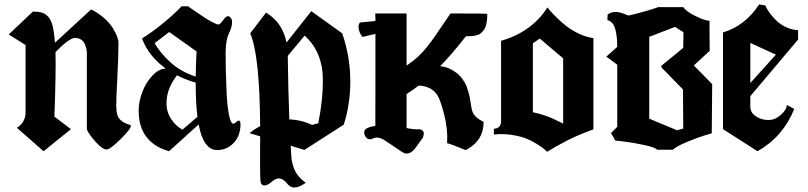

<svg xmlns="http://www.w3.org/2000/svg" viewBox="-20 -669 3611 858"><path d="M509.3 -480Q509.3 -413.6 504.4 -323Q499.5 -232.4 499.5 -199.2Q499.5 -174.3 503.7 -158.4Q507.8 -142.6 518.3 -133.1Q528.8 -123.5 537.1 -119.6Q545.4 -115.7 563 -109.9Q564.9 -109.4 564.9 -106.9Q564.9 -92.8 518.6 -46.9Q472.2 -1 456.5 -1Q438 -1 408 -34.4Q377.9 -67.9 368.2 -89.8V-430.2Q368.2 -440.4 366 -450.7Q363.8 -460.9 358.6 -472.9Q353.5 -484.9 342 -492.2Q330.6 -499.5 314.5 -499.5Q290 -499.5 228 -436.5Q230.5 -344.7 223.1 -147.9L296.9 -91.8L174.8 6.8L55.2 -98.1L58.1 -99.6Q61 -101.6 62.7 -102.8Q64.5 -104 67.9 -106.9Q71.3 -109.9 74 -112.8Q76.7 -115.7 79.8 -119.9Q83 -124 85.4 -129.2Q87.9 -134.3 90.1 -140.1Q92.3 -146 93.3 -153.3Q94.2 -160.6 94.2 -168.9V-467.8L19 -515.1L127 -617.2Q151.9 -617.2 167 -612.8Q182.1 -608.4 195.3 -594.2Q208.5 -580.1 215.3 -552Q222.2 -523.9 225.6 -478L387.2 -627Q420.4 -610.4 445.8 -587.6Q471.2 -564.9 484.1 -543.7Q497.1 -522.5 503.2 -506.1Q509.3 -489.7 509.3 -480Z M720.7 -362.8Q644 -417.5 614.7 -497.1Q658.2 -523.9 709 -565.4Q759.8 -606.9 791.5 -641.1H820.3Q824.7 -637.7 832.5 -632.3Q840.3 -627 860.8 -612.8Q881.3 -598.6 898.2 -587.9Q915 -577.1 932.1 -568.4Q949.2 -559.6 955.6 -559.6Q963.4 -559.6 976.6 -578.1Q989.7 -596.7 998 -596.7Q1006.3 -596.7 1011.7 -588.6Q1017.1 -580.6 1017.1 -570.8Q1017.1 -557.1 1012.7 -543.5Q1008.3 -529.8 1002.7 -519Q997.1 -508.3 992.7 -486.1Q988.3 -463.9 988.3 -434.6Q988.3 -397 989 -360.4Q989.7 -323.7 992.4 -260.3Q995.1 -196.8 1002.9 -157Q1010.7 -117.2 1022.5 -116.2Q1027.3 -116.2 1035.2 -123.3Q1043 -130.4 1046.4 -130.4Q1054.7 -130.4 1054.7 -111.8Q1054.7 -85 1044.2 -60.1Q1033.7 -35.2 1009 -16.8Q984.4 1.5 950.2 1.5Q889.2 1.5 867.7 -112.8L735.4 6.8Q697.3 -4.4 673.8 -20.5Q599.6 -70.3 599.6 -173.8Q599.6 -214.8 616 -257.8Q632.3 -300.8 660.9 -331.1Q689.5 -361.3 720.7 -362.8ZM771 -332.5Q724.1 -272.9 724.1 -208Q724.1 -168 745.1 -136.5Q766.1 -105 795.4 -89.8L862.3 -147Q854.5 -207.5 854.5 -299.8Q813.5 -311 771 -332.5ZM670.9 -476.1Q695.8 -432.6 741.2 -390.9Q786.6 -349.1 854.5 -326.7Q855 -377 858.4 -439L736.3 -525.9Z M1162.6 159.7Q1147.9 159.7 1145 146Q1142.1 132.3 1142.1 57.6Q1142.1 43 1142.3 3.7Q1142.6 -35.6 1142.6 -59.6L1095.2 -74.2Q1116.2 -91.3 1142.6 -105.5Q1140.6 -422.4 1098.1 -520L1168.9 -612.8Q1242.7 -568.4 1260.3 -479L1371.1 -619.1L1509.3 -520Q1545.4 -415 1545.4 -306.2Q1545.4 -202.6 1516.1 -111.8L1340.3 1L1278.8 -18.1Q1280.8 16.6 1282.2 34.2Q1285.2 66.9 1298.6 94.7Q1312 122.6 1346.2 147.9Q1316.9 168.9 1295.4 168.9Q1284.2 168.9 1275.1 162.6Q1266.1 156.2 1260.7 148.7Q1255.4 141.1 1245.8 134.8Q1236.3 128.4 1224.6 128.4Q1211.9 128.4 1193.4 144Q1174.8 159.7 1162.6 159.7ZM1272.9 -135.7Q1327.6 -133.3 1375 -110.8L1402.3 -118.2Q1422.9 -220.7 1422.9 -310.1Q1422.9 -436.5 1341.3 -509.8L1266.1 -419.4V-414.1Q1267.6 -275.9 1272.9 -135.7Z M2061 2Q2007.3 -21 1978 -29.3Q1981.9 -92.3 1964.8 -157.2Q1951.7 -209 1940.2 -233.4Q1928.7 -257.8 1904.8 -272.5Q1880.9 -285.6 1851.1 -286.6Q1818.4 -262.2 1796.9 -248.5V-96.7Q1830.1 -89.8 1850.1 -91.3Q1858.9 -92.3 1866.7 -86.4Q1874.5 -80.6 1874 -71.8Q1873 -63 1871.6 -58.6Q1870.1 -54.2 1868.2 -51.3Q1866.2 -48.3 1859.1 -39.3Q1852.1 -30.3 1844.7 -19Q1823.2 15.1 1799.8 17.1Q1794.4 16.1 1793.5 17.1Q1792.5 18.1 1787.1 15.4Q1781.7 12.7 1779.3 11.5Q1776.9 10.3 1768.8 4.9Q1760.7 -0.5 1754.6 -4.6Q1748.5 -8.8 1735.8 -17.6Q1723.1 -26.4 1710.9 -34.2Q1697.3 -43 1691.9 -46.1Q1686.5 -49.3 1677.5 -52.2Q1668.5 -55.2 1660.2 -54.2Q1654.8 -53.7 1644.5 -49.3Q1634.3 -44.9 1627.9 -47.4Q1617.7 -49.3 1611.3 -62.3Q1605 -75.2 1608.9 -85Q1616.7 -101.1 1657.2 -106.4Q1657.2 -126.5 1657.5 -213.1Q1657.7 -299.8 1657.7 -368.4Q1657.7 -437 1657.7 -517.6L1600.1 -503.9Q1586.9 -519 1583 -539.1Q1581.5 -548.8 1582.8 -555.4Q1584 -562 1586.4 -565.4L1588.9 -568.4L1657.7 -575.2Q1657.7 -600.1 1656.7 -608.9H1796.9V-376Q1823.2 -393.1 1845.9 -413.8Q1868.7 -434.6 1888.7 -460Q1908.7 -485.4 1923.1 -506.1Q1937.5 -526.9 1958.5 -558.3Q1979.5 -589.8 1993.2 -608.9Q2157.7 -608.9 2157.7 -606.9Q2157.7 -583.5 2154.3 -565.9Q2150.9 -548.3 2143.6 -537.6Q2136.2 -526.9 2128.9 -520.5Q2121.6 -514.2 2108.9 -511.2Q2096.2 -508.3 2086.9 -507.6Q2077.6 -506.8 2062 -506.8Q2004.9 -433.1 1946.8 -373Q1969.2 -371.1 1987.3 -362.8Q2005.4 -354.5 2013.2 -348.1Q2032.7 -335.4 2046.4 -316.2Q2060.1 -296.9 2064.5 -284.7Q2068.8 -272.5 2074.7 -252.9Q2080.1 -234.4 2083 -210.9Q2085.9 -187.5 2090.3 -173.3Q2094.7 -159.2 2106.9 -147Q2117.7 -136.2 2141.1 -124.5Q2141.1 -56.2 2090.8 -17.1Q2069.8 -2.4 2061 2Z M2496.6 -408.2 2392.1 -496.6 2361.3 -475.6V-167.5Q2387.7 -162.1 2411.9 -153.8Q2436 -145.5 2449.2 -139.6Q2462.4 -133.8 2477.5 -126Q2492.7 -118.2 2496.6 -116.7ZM2219.2 -126.5V-486.8Q2355.5 -525.4 2426.3 -635.7Q2439 -619.6 2455.6 -602.3Q2472.2 -585 2499.3 -561.8Q2526.4 -538.6 2561.3 -521.2Q2596.2 -503.9 2631.8 -498.5V-90.8Q2628.9 -89.8 2616.2 -85.2Q2603.5 -80.6 2599.1 -78.6Q2594.7 -76.7 2582.3 -71.8Q2569.8 -66.9 2562.3 -63.5Q2554.7 -60.1 2541.5 -54.2Q2528.3 -48.3 2516.8 -42.2Q2505.4 -36.1 2490.5 -28.3Q2475.6 -20.5 2459.2 -11Q2442.9 -1.5 2424.8 9.3Q2418.5 2.9 2410.9 -3.7Q2403.3 -10.3 2379.9 -25.1Q2356.4 -40 2331.3 -50Q2306.2 -60.1 2266.8 -66.2Q2227.5 -72.3 2187 -67.9V-93.8Q2201.2 -93.8 2210.2 -102.5Q2219.2 -111.3 2219.2 -126.5Z M2881.3 -138.7 3005.4 -86.9 3033.2 -94.2 3032.2 -269 2935.5 -368.2V-375L3033.2 -455.1L3034.2 -524.9L2996.6 -548.8L2881.3 -504.4ZM2732.9 -615.7Q2751.5 -615.7 2787.6 -599.6Q2800.3 -601.6 2833.3 -610.4Q2866.2 -619.1 2893.3 -627.7Q2920.4 -636.2 2920.4 -637.2H3033.2Q3046.4 -617.7 3088.6 -596.9Q3130.9 -576.2 3150.4 -576.2L3151.4 -441.9L3080.6 -376.5L3162.6 -293L3160.6 -73.2Q3155.8 -72.3 3123.8 -62.3Q3091.8 -52.2 3048.1 -33.9Q3004.4 -15.6 2986.3 0H2916.5Q2907.7 -10.3 2860.8 -20.5Q2814 -30.8 2772 -36.1L2729.5 -41L2710.4 -74.2L2738.3 -102.1V-379.9L2689.5 -416L2738.3 -459.5Q2738.3 -507.8 2729.2 -540Q2720.2 -572.3 2694.3 -579.1L2695.3 -604Q2710 -615.7 2732.9 -615.7Z M3210.9 -91.8V-523.9Q3310.5 -554.2 3372.1 -648.9L3399.4 -645Q3407.7 -627 3420.7 -609.4Q3433.6 -591.8 3451.7 -575Q3469.7 -558.1 3494.4 -546.9Q3519 -535.6 3546.4 -534.2V-492.2L3333 -239.3V-192.9Q3333 -165 3358.9 -148.4Q3384.8 -131.8 3416 -132.8Q3444.3 -133.3 3470.2 -156.5Q3496.1 -179.7 3496.1 -200.2L3529.3 -182.1Q3479 -57.6 3365.2 6.8ZM3333 -297.9 3447.3 -424.8 3333 -477.1Z"/></svg>

Font: KJV1611
Style: Regular
Weight: 400
Version: Version 3.6.1